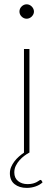

<svg xmlns="http://www.w3.org/2000/svg" viewBox="-20 -726 254 913"><path d="M107 -637Q93 -637 82.8 -647.2Q72.5 -657.5 72.5 -671Q72.5 -685 82.8 -695.2Q93 -705.5 107 -705.5Q113.5 -705.5 119.8 -702.8Q126 -700 130.8 -695.2Q135.5 -690.5 138.5 -684.2Q141.5 -678 141.5 -671Q141.5 -664 138.5 -658Q135.5 -652 130.8 -647.2Q126 -642.5 119.8 -639.8Q113.5 -637 107 -637ZM182.5 141Q169.5 153.5 149.2 160.5Q129 167.5 107 167.5Q72 167.5 49.5 149.8Q27 132 27 98Q27 82.5 33 68.2Q39 54 48.5 41.5Q58 29 70 18.5Q82 8 94 0V-493H120V0H118.5Q108.5 5.5 96.2 14.5Q84 23.5 73.2 35.5Q62.5 47.5 55.2 62.2Q48 77 48 94Q48 120.5 66 135Q84 149.5 111 149.5Q126.5 149.5 137 146.5Q147.5 143.5 154.5 139.8Q161.5 136 165.8 132.8Q170 129.5 172.5 129.5Q175.5 129.5 177.5 132.5Z"/></svg>

Font: Lato 2
Style: Regular
Weight: 200
Designer: Lukasz Dziedzic with Adam Twardoch and Botio Nikoltchev
Foundry: tyPoland Lukasz Dziedzic
Version: Version 2.015; 2015-08-06; http://www.latofonts.com/